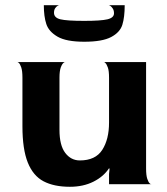

<svg xmlns="http://www.w3.org/2000/svg" viewBox="-20 -706 640 736"><path d="M398 -39 400 -59 398 -61Q377 -29 338 -9.5Q299 10 248 10Q187 10 147 -11Q107 -32 86.5 -83Q66 -134 66 -222V-408Q66 -434 61.5 -447.5Q57 -461 51.5 -465.5Q46 -470 46 -468H230Q230 -470 224 -465.5Q218 -461 213 -447.5Q208 -434 208 -408V-208Q208 -149 230 -120Q252 -91 286 -91Q346 -91 372 -131.5Q398 -172 398 -236V-408Q398 -434 393.5 -447Q389 -460 383.5 -465Q378 -470 378 -468H540V-60Q540 -34 544.5 -20.5Q549 -7 554.5 -2.5Q560 2 560 0H398ZM458 -686Q458 -640 449 -611Q440 -582 406 -564Q372 -546 303 -546Q234 -546 200.5 -565.5Q167 -585 157.5 -614Q148 -643 148 -686H207Q205 -686 200.5 -683.5Q196 -681 191.5 -674.5Q187 -668 187 -657Q187 -638 211.5 -632Q236 -626 303 -626Q367 -626 392 -632Q417 -638 417 -655Q417 -666 412.5 -673Q408 -680 403.5 -683Q399 -686 397 -686Z"/></svg>

Font: Red Rose Bold
Style: Regular
Weight: 700
Designer: jaikishan Patel
Version: Version 1.000